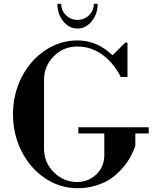

<svg xmlns="http://www.w3.org/2000/svg" viewBox="-20 -971 809 1003"><path d="M384.8 12.2Q293.5 12.2 215.8 -39.6Q138.2 -91.3 93 -180.4Q47.9 -269.5 47.9 -374Q47.9 -478.5 93 -567.4Q138.2 -656.2 215.8 -708Q293.5 -759.8 384.8 -759.8Q487.3 -759.8 567.9 -682.1L633.8 -748H646V-568.8H610.8Q574.2 -642.1 514.9 -685.1Q455.6 -728 384.8 -728Q311 -728 260.5 -676.8Q210 -625.5 210 -553.2V-194.8Q210 -122.1 261.2 -71Q312.5 -20 384.8 -20Q444.3 -21.5 484.6 -61.3Q524.9 -101.1 524.9 -160.2V-273.9H389.2V-306.2H756.8V-273.9H687V-210Q685.5 -205.1 682.9 -197.3Q680.2 -189.5 668.9 -166.3Q657.7 -143.1 643.3 -122.1Q628.9 -101.1 603.8 -75.4Q578.6 -49.8 549.1 -31.5Q519.5 -13.2 476.6 -0.5Q433.6 12.2 384.8 12.2ZM279.8 -951.2Q279.8 -897.9 310.5 -859.9Q341.3 -821.8 384.8 -821.8Q428.2 -821.8 459.2 -859.9Q490.2 -897.9 490.2 -951.2H470.2Q470.2 -916 445.1 -891.6Q419.9 -867.2 384.8 -867.2Q349.6 -867.2 324.7 -891.6Q299.8 -916 299.8 -951.2Z"/></svg>

Font: Fin Serif Display
Style: Italic
Weight: 400
Designer: J. Blake Harris
Version: Version 1.006;FEAKit 1.0